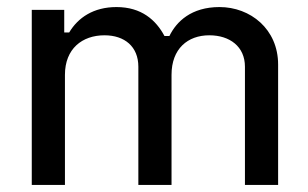

<svg xmlns="http://www.w3.org/2000/svg" viewBox="-20 -524 872 544"><path d="M70 -496V0H164V-312C164 -386 213 -424 276 -424C333 -424 372 -392 372 -335V0H466V-312C466 -386 512 -424 573 -424C631 -424 674 -392 674 -335V0H768V-341C768 -442 689 -504 602 -504C522 -504 480 -463 460 -422H446C422 -467 381 -504 310 -504C245 -504 201 -474 176 -432H162V-496Z"/></svg>

Font: Space Text Medium
Style: Regular
Weight: 500
Designer: Florian Karsten (Space Text), Colophon Foundry (Space Mono)
Foundry: Florian Karsten
Version: Version 1.003;PS 001.003;hotconv 1.0.88;makeotf.lib2.5.64775